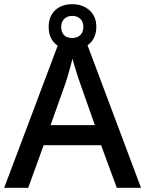

<svg xmlns="http://www.w3.org/2000/svg" viewBox="-20 -899 696 919"><path d="M539 0 464 -204H189L115 0H0L270 -717H386L655 0ZM364 -499Q360 -510 352.5 -532.5Q345 -555 338 -579Q331 -603 327 -618Q322 -598 315.5 -574.5Q309 -551 303 -531Q297 -511 293 -499L222 -300H434ZM326 -661Q275 -661 244 -690Q213 -719 213 -770Q213 -821 244 -850Q275 -879 326 -879Q375 -879 408 -850Q441 -821 441 -771Q441 -719 408.5 -690Q376 -661 326 -661ZM326 -717Q349 -717 364 -731Q379 -745 379 -770Q379 -795 364 -809Q349 -823 326 -823Q303 -823 288 -809Q273 -795 273 -770Q273 -745 286.5 -731Q300 -717 326 -717Z"/></svg>

Font: Noto Sans Adlam Unjoined Medium
Style: Regular
Weight: 500
Version: Version 3.001